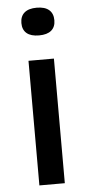

<svg xmlns="http://www.w3.org/2000/svg" viewBox="-55 -803 385 835"><g transform="rotate(-5 138.0 -385.5)"><path d="M82.5 0V-544H193.5V0ZM66 -710Q66 -739.5 84.2 -755.2Q102.5 -771 138 -771Q173.5 -771 191.8 -755.2Q210 -739.5 210 -710Q210 -681 191.8 -665.5Q173.5 -650 138 -650Q102.5 -650 84.2 -665.5Q66 -681 66 -710Z"/></g></svg>

Font: Encode Sans Expanded Medium
Style: Regular
Weight: 500
Width: 7
Designer: Multiple Designers
Foundry: Impallari Type
Version: Version 2.000